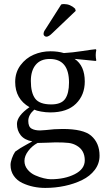

<svg xmlns="http://www.w3.org/2000/svg" viewBox="-20 -693 539 951"><path d="M321.8 -284.2Q321.8 -400.9 226.1 -400.9Q180.7 -400.9 156.7 -371.8Q132.8 -342.8 132.8 -292Q132.8 -232.9 154.5 -204.3Q176.3 -175.8 233.9 -175.8Q283.2 -175.8 302.5 -202.9Q321.8 -230 321.8 -284.2ZM399.9 -289.1Q399.9 -222.2 356.2 -179.2Q312.5 -136.2 229 -136.2Q207 -136.2 183.6 -140.4Q160.2 -144.5 149.9 -149.9Q120.1 -124 120.1 -94.2Q120.1 -65.4 136 -56.2Q151.9 -46.9 178.2 -46.9Q178.7 -46.9 207 -48.8Q249 -54.2 290 -54.2Q392.6 -54.2 431.2 -21Q473.1 15.1 473.1 78.1Q473.1 117.2 449.5 148.4Q425.8 179.7 386.7 198.7Q347.7 217.8 300.8 227.8Q253.9 237.8 204.1 237.8Q174.3 237.8 146 231.9Q117.7 226.1 91.1 213.6Q64.5 201.2 48.3 178Q32.2 154.8 32.2 124Q32.2 110.4 38.8 91.6Q45.4 72.8 55.2 58.1Q66.9 49.3 81.8 40Q96.7 30.8 116 20.5Q135.3 10.3 140.1 7.3Q101.6 0.5 82.8 -22.9Q64 -46.4 64 -79.1Q64 -119.1 126 -162.1Q55.2 -203.1 55.2 -287.1Q55.2 -334.5 81.5 -369.9Q107.9 -405.3 147 -422.1Q186 -439 230 -439Q266.6 -439 296.4 -430.2Q338.9 -432.6 387.9 -440.2Q437 -447.8 454.1 -449.2L457 -445.8Q454.1 -432.6 454.1 -419.9Q454.1 -407.2 457 -394L454.1 -391.1Q385.3 -398.4 349.6 -401.4Q399.9 -367.7 399.9 -289.1ZM101.1 104Q101.1 127.9 116.5 146.7Q131.8 165.5 154.1 175.3Q176.3 185.1 196.8 189.9Q217.3 194.8 231.9 194.8Q300.8 194.8 350.3 169.7Q399.9 144.5 399.9 101.1Q399.9 51.8 360.8 28.8Q342.3 17.6 319.8 14.9Q297.4 12.2 254.9 12.2Q250 12.2 216.3 13.7Q182.6 15.1 166 15.1Q138.7 29.8 119.9 54.7Q101.1 79.6 101.1 104ZM283.2 -670.9Q289.1 -672.9 296.9 -672.9Q328.1 -672.9 352.1 -649.9L355 -639.2L240.2 -529.8Q221.7 -511.2 210 -511.2Q204.6 -511.2 200.2 -515.1Q195.8 -519 195.8 -523.9Q195.8 -525.9 196 -527.8Q196.3 -529.8 196.5 -531Q196.8 -532.2 197.5 -534.2Q198.2 -536.1 198.5 -537.1Q198.7 -538.1 200.2 -540.5Q201.7 -543 202.1 -543.7Q202.6 -544.4 204.8 -547.6Q207 -550.8 207.5 -551.8Z"/></svg>

Font: Linux Biolinum
Style: Regular
Weight: 400
Designer: Philipp H. Poll
Foundry: Philipp H. Poll
Version: Version 0.6.4